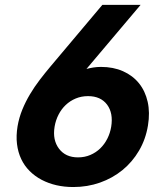

<svg xmlns="http://www.w3.org/2000/svg" viewBox="-20 -747 672 777"><path d="M51.1 -236.2Q57.2 -271.3 70.3 -303.4Q83.5 -335.6 101.4 -365.6Q119.3 -395.6 140.6 -423.5Q161.9 -451.3 184.3 -478L394.2 -727.3H549L329.9 -468Q343.8 -471.6 358.1 -473.9Q372.5 -476.2 388.5 -476.2Q438.6 -476.2 477.8 -458.8Q517 -441.4 542.4 -410Q567.8 -378.6 577.6 -335Q587.4 -291.5 578.8 -239.3Q569.6 -183.2 542.6 -137.3Q515.6 -91.3 475.5 -58.6Q435.4 -25.9 384.6 -8Q333.8 9.9 276.6 9.9Q204.5 9.9 148.8 -19.2Q121.1 -33.7 100 -54.9Q78.8 -76 65.9 -103.3Q52.9 -130.7 48.8 -164.1Q44.7 -197.4 51.1 -236.2ZM218.8 -145.2Q245.4 -110.1 295.5 -110.1Q322.8 -110.1 345.5 -119.9Q368.3 -129.6 385.7 -146.5Q403.1 -163.4 414.4 -185.9Q425.8 -208.5 430 -234Q438.9 -289.1 413.4 -323.5Q387.4 -358 336.3 -358Q309.3 -358 286.4 -348.4Q263.5 -338.8 245.9 -322.1Q228.3 -305.4 216.8 -282.8Q205.3 -260.3 201 -234.7Q196.4 -207 201 -184.8Q205.6 -162.6 218.8 -145.2Z"/></svg>

Font: Inter P
Style: Bold Italic
Weight: 700
Italic angle: 9.39999°
Designer: Rasmus Andersson
Foundry: rsms
Version: Version 3.018;git-588b23468